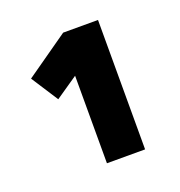

<svg xmlns="http://www.w3.org/2000/svg" viewBox="-71 -852 407 435"><g transform="rotate(-20 132.5 -634.0)"><path d="M21 -717 125 -790H209V-478H117V-689L63 -652Z"/></g></svg>

Font: TitilliumText22L Rg
Style: Bold
Weight: 700
Designer: Campivisivi
Foundry: Campivisivi
Version: 1.000